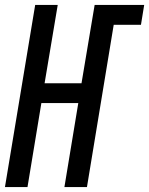

<svg xmlns="http://www.w3.org/2000/svg" viewBox="-33 -755 602 775"><path d="M-13 0 109 -735H200L147 -419H296L349 -735H549L536 -655H426L318 0H227L283 -339H134L78 0Z"/></svg>

Font: Iosevka SS04 Medium
Style: Italic
Weight: 500
Italic angle: -9°
Monospace: yes
Designer: Belleve Invis
Foundry: Belleve Invis
Version: Version 19.0.0; ttfautohint (v1.8.4)